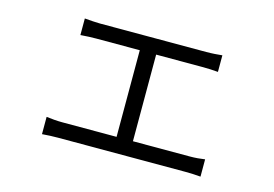

<svg xmlns="http://www.w3.org/2000/svg" viewBox="-74 -657 1148 805"><g transform="rotate(15 500.0 -254.5)"><path d="M533 -67V-443H733C756 -443 781 -442 802 -440V-512C782 -510 758 -508 733 -508H272C257 -508 227 -510 205 -512V-440C226 -442 258 -443 273 -443H462V-67H226C205 -67 180 -69 157 -72V3C181 1 205 0 226 0H780C795 0 825 1 845 3V-72C825 -69 803 -67 780 -67Z"/></g></svg>

Font: Noto Sans CJK JP DemiLight
Style: Regular
Weight: 350
Designer: Ryoko NISHIZUKA (kana & ideographs); Paul D. Hunt (Latin, Greek & Cyrillic); Wenlong ZHANG (bopomofo); Sandoll Communica
Foundry: Adobe Systems Incorporated
Version: Version 1.004;PS 1.004;hotconv 1.0.82;makeotf.lib2.5.63406